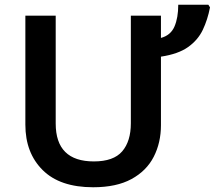

<svg xmlns="http://www.w3.org/2000/svg" viewBox="-20 -780 906 810"><path d="M659 -620Q700 -631 716 -668Q732 -705 732 -760H859L866 -749Q856 -697 835.5 -654Q815 -611 773.5 -581.5Q732 -552 659 -541V-252Q659 -178 628.5 -118.5Q598 -59 534.5 -24.5Q471 10 373 10Q233 10 160 -62.5Q87 -135 87 -254V-714H215V-259Q215 -99 376 -99Q459 -99 495.5 -141.5Q532 -184 532 -260V-714H659Z"/></svg>

Font: Noto Sans SemiBold
Style: Regular
Weight: 600
Designer: Monotype Design Team
Foundry: Monotype Imaging Inc.
Version: Version 2.007